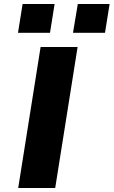

<svg xmlns="http://www.w3.org/2000/svg" viewBox="-20 -940 568 960"><path d="M71 0 183 -705H368L256 0ZM345 -776 369 -920H528L505 -776ZM70 -776 93 -920H253L230 -776Z"/></svg>

Font: Nunito Sans 7pt Expanded ExtraBold
Style: Italic
Weight: 800
Width: 7
Italic angle: -9°
Designer: Vernon Adams
Foundry: Vernon Adams
Version: Version 3.101;gftools[0.9.27]